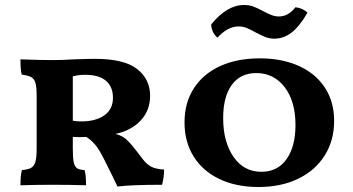

<svg xmlns="http://www.w3.org/2000/svg" viewBox="-20 -741 1415 770"><path d="M638 -61Q638 -30 630 0Q509 0 451 7Q437 -24 395 -107Q377 -143 361 -161.5Q345 -180 326 -192L299 -191L272 -192V-143Q272 -106 276 -89Q280 -72 289.5 -66Q299 -60 319 -59Q325 -42 325 2Q257 0 188 0Q134 0 62 2Q62 -38 68 -59Q93 -61 105 -68Q117 -75 122 -92Q127 -109 127 -146V-357Q127 -393 122 -409Q117 -425 105.5 -431.5Q94 -438 67 -442Q62 -461 62 -503Q149 -500 188 -500Q231 -500 277 -503Q335 -505 362 -505Q477 -505 529.5 -464.5Q582 -424 582 -357Q582 -298 544 -257.5Q506 -217 443 -204Q471 -197 490 -179Q509 -161 550 -106Q567 -83 585.5 -73Q604 -63 638 -61ZM433 -349Q433 -393 405 -417Q377 -441 321 -441Q296 -441 272 -435V-257Q287 -254 305 -254Q364 -254 398.5 -278.5Q433 -303 433 -349Z M720 -250Q720 -329 757.5 -387Q795 -445 863 -476Q931 -507 1022 -507Q1111 -507 1178.5 -476.5Q1246 -446 1283 -389.5Q1320 -333 1320 -256Q1320 -178 1282.5 -118Q1245 -58 1176.5 -24.5Q1108 9 1016 9Q927 9 860 -23Q793 -55 756.5 -113.5Q720 -172 720 -250ZM1165 -240Q1165 -335 1121.5 -391.5Q1078 -448 1008 -448Q944 -448 909.5 -400.5Q875 -353 875 -267Q875 -172 916.5 -112Q958 -52 1028 -52Q1093 -52 1129 -102.5Q1165 -153 1165 -240ZM1005 -611Q984 -623 969 -629Q954 -635 937 -635Q893 -635 852 -590Q828 -611 827 -643Q890 -721 959 -721Q979 -721 995.5 -715Q1012 -709 1036 -696Q1055 -686 1069 -680.5Q1083 -675 1099 -675Q1136 -675 1165 -712Q1196 -708 1213 -690Q1182 -636 1150 -611Q1118 -586 1081 -586Q1061 -586 1045.5 -592Q1030 -598 1005 -611Z"/></svg>

Font: Vollkorn SC
Style: Bold
Weight: 700
Designer: Friedrich Althausen
Foundry: Friedrich Althausen
Version: Version 4.015